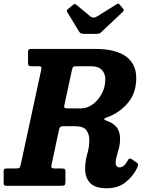

<svg xmlns="http://www.w3.org/2000/svg" viewBox="-61 -1018 808 1052"><path d="M691 -99Q667.5 -51 626.2 -18.8Q585 13.5 524.5 13.5Q459.5 13.5 432.5 -15.8Q405.5 -45 405.5 -91Q405.5 -135 417 -174Q428.5 -213 428.5 -252Q428.5 -280.5 413 -303.5Q397.5 -326.5 349.5 -326.5H287.5Q274 -326.5 269.2 -322.2Q264.5 -318 262 -306L221.5 -115Q219 -103.5 221.5 -99.2Q224 -95 239 -95H277.5Q288.5 -95 293 -92Q297.5 -89 297.5 -77.5V-26Q297.5 -10 294.2 -5Q291 0 275.5 0H-23.5Q-34.5 0 -37.8 -3.2Q-41 -6.5 -41 -17.5V-75.5Q-41 -88 -37.8 -91.5Q-34.5 -95 -22 -95H27.5Q44 -95 47 -99.8Q50 -104.5 53 -118L164.5 -634Q167.5 -647.5 164.5 -651.2Q161.5 -655 146 -655H113.5Q99.5 -655 96 -659.2Q92.5 -663.5 92.5 -678V-731.5Q92.5 -744.5 97.2 -747.2Q102 -750 115.5 -750H458.5Q573.5 -750 629.5 -708.5Q685.5 -667 685.5 -591Q685.5 -513 645.2 -461Q605 -409 541 -381Q526.5 -374.5 518.2 -372Q510 -369.5 510 -365.5Q510 -361.5 517.2 -359Q524.5 -356.5 539 -350Q570.5 -335 583.8 -312.2Q597 -289.5 597 -255Q597 -231 590.8 -206.8Q584.5 -182.5 578.5 -161.8Q572.5 -141 572.5 -126.5Q572.5 -101 595 -101Q618 -101 639.5 -139.5Q644.5 -148.5 648.5 -149.5Q652.5 -150.5 662.5 -145L686.5 -128Q696 -122.5 696.2 -116.8Q696.5 -111 691 -99ZM313 -424H382Q417 -424 447.5 -446.5Q478 -469 497 -505.5Q516 -542 516 -583Q516 -615 497 -635Q478 -655 438 -655H357.5Q343.5 -655 339.8 -651Q336 -647 333 -634L292.5 -445.5Q289 -430 292.8 -427Q296.5 -424 313 -424ZM372.5 -844.5 307.5 -951.5Q301 -961 312 -969L339 -991Q346.5 -997 349.5 -996.2Q352.5 -995.5 359 -990.5L433 -929Q450 -915 472 -928.5L577.5 -994.5Q585 -999 588.5 -997.8Q592 -996.5 596.5 -990.5L613 -971Q618 -965 617.8 -961.8Q617.5 -958.5 610.5 -952L495 -843Q489 -837 483.8 -834.8Q478.5 -832.5 467 -832.5H401Q388 -832.5 382.2 -835.5Q376.5 -838.5 372.5 -844.5Z"/></svg>

Font: Besley* Narrow
Style: Bold Italic
Weight: 700
Width: 4
Italic angle: -13°
Designer: Owen Earl
Foundry: indestructible type*
Version: Version 3.000; ttfautohint (v1.8.3)